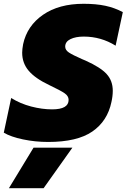

<svg xmlns="http://www.w3.org/2000/svg" viewBox="-43 -734 668 1013"><path d="M-23 -34 16 -217Q64 -187 121.5 -172Q179 -157 232 -157Q319 -157 319 -207Q319 -227 298.5 -241.5Q278 -256 217 -285Q143 -320 108.5 -360.5Q74 -401 74 -456Q74 -474 79 -501Q100 -598 184 -656Q268 -714 398 -714Q464 -714 513 -703.5Q562 -693 605 -670L567 -493Q490 -541 399 -541Q356 -541 328.5 -527.5Q301 -514 301 -488Q301 -470 320.5 -457Q340 -444 390 -422L409 -414Q487 -379 519.5 -343.5Q552 -308 552 -255Q552 -227 545 -196Q524 -95 444 -40Q364 15 211 15Q143 15 78.5 1.5Q14 -12 -23 -34ZM134 45H339L187 259H4Z"/></svg>

Font: Prompt ExtraBold
Style: Italic
Weight: 800
Italic angle: -12°
Designer: Katatrad Team
Foundry: CadsonDemak
Version: Version 1.001